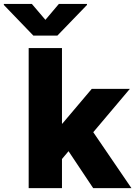

<svg xmlns="http://www.w3.org/2000/svg" viewBox="-103 -977 703 997"><path d="M45.9 0V-727.5H218.8V-335H220.7L373.5 -515.6H571.3L381.3 -290.5L579.6 0H380.9L252.9 -191.9L218.8 -151.4V0ZM62.5 -956.5 132.8 -874 202.6 -956.5H348.6V-951.2L194.8 -792H70.3L-83 -951.2V-956.5Z"/></svg>

Font: Inter Display Extra Bold
Style: Regular
Weight: 800
Designer: Rasmus Andersson
Foundry: rsms
Version: Version 4.000;git-4fc901f